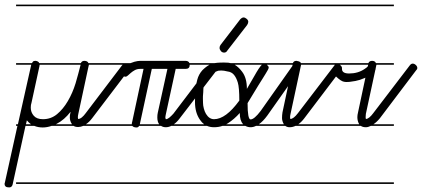

<svg xmlns="http://www.w3.org/2000/svg" viewBox="-70 -562 1837 836"><path d="M394 -14H293Q281 -9 270 -9Q258 -9 250 -14H155Q135 -7 116 -7Q96 -7 79 -14H41L-15 241Q-18 254 -30 254Q-41 254 -45.5 250Q-50 246 -50 240Q-50 234 -49 234L6 -14H0V-21H8L66 -280H0V-287H69Q71 -290 73 -293Q76 -297 83 -297H86Q98 -295 101 -287H282Q286 -297 297 -297Q307 -297 312 -292Q314 -290 315 -287H394V-280H317V-279Q317 -278 316 -275Q315 -272 315 -271L271 -66Q269 -57 269 -51Q269 -48 270 -44Q278 -44 286.5 -51Q295 -58 303 -69L461 -277Q468 -285 475 -285Q482 -285 488 -279Q494 -273 494 -266Q494 -260 490 -256L331 -47Q318 -30 304 -21H394ZM102 -277Q102 -276 102 -275L67 -114Q64 -106 64 -93Q64 -73 77 -58Q90 -43 117 -43Q152 -43 178.5 -65Q205 -87 225.5 -122Q246 -157 259 -199Q271 -240 281 -280H103Q103 -279 102 -277ZM394 239H0V232H394ZM394 -535H0V-542H394ZM243 -22Q234 -35 234 -51Q234 -55 234.5 -60.5Q235 -66 237 -73V-75Q210 -40 177 -23Q175 -22 173 -21H243ZM47 -38 43 -21H65Q55 -28 47 -38Z M779 -280H756V-279Q756 -262 738 -262H695L652 -64Q650 -55 650 -49Q650 -47 652 -43Q659 -43 667.5 -50Q676 -57 685 -67L843 -275Q849 -283 856 -283Q863 -283 869.5 -277.5Q876 -272 876 -266Q876 -258 872 -254L712 -46Q700 -30 687 -21H779V-14H676Q664 -8 652 -8Q640 -8 631 -14H536Q532 -7 525 -7Q511 -7 506 -14H394V-21H504V-23Q504 -28 505 -29L555 -262H540Q527 -262 517 -256.5Q507 -251 499.5 -244.5Q492 -238 486.5 -233Q481 -228 477 -228Q469 -228 463 -234Q457 -240 457 -246Q457 -257 466 -266Q474 -274 484 -280H394V-287H498Q506 -290 515 -293Q530 -297 540 -297H738Q751 -297 755 -287H779ZM591 -262 539 -22V-21H623Q615 -32 615 -51Q615 -62 617 -71L659 -262ZM779 239H394V232H779ZM779 -535H394V-542H779Z M1137 -14H1045Q1033 -8 1021 -8Q1009 -8 998 -14H899Q882 -8 862 -8Q845 -8 831 -14H779V-21H819Q809 -28 801 -40Q779 -71 779 -118Q779 -181 789 -215Q795 -238 811 -256Q827 -272 842 -280H779V-287H860Q861 -287 863 -287Q887 -291 924 -289Q930 -288 935 -287H1137V-280H1092L1093 -279Q1100 -273 1100 -268.5Q1100 -264 1096 -257Q1092 -250 1086 -240L1073 -219Q1066 -207 1056 -192L1008 -113Q1008 -42 1021 -42Q1037 -42 1065 -79L1204 -276Q1210 -284 1218 -284Q1225 -284 1231 -278.5Q1237 -273 1237 -267Q1237 -262 1233 -256L1094 -59Q1075 -33 1057 -21H1137ZM862 -43Q913 -43 972 -124Q972 -181 965.5 -202.5Q959 -224 948.5 -236.5Q938 -249 920 -251Q905 -255 893 -255Q886 -255 880 -254Q870 -251 849 -240Q815 -221 815 -161Q813 -140 813.5 -132Q814 -124 814 -113.5Q814 -103 817.5 -89.5Q821 -76 827 -66Q841 -43 862 -43ZM920 -342Q915 -333 906 -333Q897 -333 891.5 -340Q886 -347 886 -353.5Q886 -360 890 -366L976 -478Q984 -486 990.5 -486Q997 -486 1004 -480Q1011 -474 1011 -467Q1011 -461 1006 -453ZM984 -250Q1005 -223 1005 -175L1038 -232Q1058 -268 1070 -280H952Q969 -270 984 -250ZM1137 -535H779V-542H1137ZM1137 239H779V232H1137ZM974 -70Q950 -43 922 -25Q919 -23 915 -21H989L988 -22Q974 -37 974 -70Z M1468 -14H1217Q1204 -8 1191 -8Q1180 -8 1172 -14H1137V-21H1166Q1158 -35 1158 -48Q1158 -61 1160 -73L1204 -280H1137V-287H1205Q1209 -297 1220 -297H1221Q1233 -295 1237 -292Q1239 -290 1240 -287H1468V-280H1410Q1411 -279 1412 -278Q1419 -272 1419 -266V-262Q1419 -242 1450 -242Q1489 -242 1518 -262Q1528 -268 1534 -276Q1540 -284 1546.5 -284Q1553 -284 1559.5 -278Q1566 -272 1566 -266Q1566 -241 1517 -222Q1497 -213 1478 -209.5Q1459 -206 1452 -205.5Q1445 -205 1440 -205H1436Q1432 -205 1428 -206Q1415 -208 1393 -229L1255 -47Q1243 -31 1229 -21H1468ZM1195 -66Q1193 -57 1193 -52Q1193 -47 1194 -44Q1208 -44 1227 -69L1386 -277Q1387 -279 1388 -280H1241ZM1468 -535H1137V-542H1468ZM1468 239H1137V232H1468Z M1645 -280H1569Q1569 -279 1568.5 -277.5Q1568 -276 1568 -275L1523 -66Q1522 -57 1522 -51Q1522 -48 1523 -44Q1530 -44 1538.5 -51Q1547 -58 1555 -69L1714 -277Q1720 -285 1727 -285Q1734 -285 1740.5 -279Q1747 -273 1747 -266Q1747 -260 1742 -256L1584 -47Q1570 -30 1556 -21H1645V-14H1545Q1533 -8 1523 -8Q1509 -8 1501 -14H1468V-21H1494Q1486 -35 1486 -52Q1486 -61 1489 -73L1533 -280H1468V-287H1534Q1538 -297 1550 -297Q1559 -297 1564 -292Q1566 -289 1567 -287H1645ZM1645 -535H1468V-542H1645ZM1645 239H1468V232H1645Z"/></svg>

Font: Gruenewald VA 1. Klasse
Style: Regular
Weight: 400
Designer: Peter Wiegel
Foundry: Peter Wiegel, nach dem Schriftentwurf von Dr. H. Gr¸newald
Version: Version 0.007